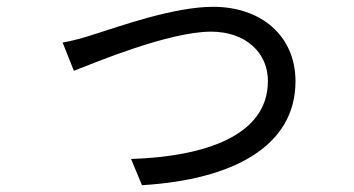

<svg xmlns="http://www.w3.org/2000/svg" viewBox="-20 -526 1040 564"><path d="M164 -401 197 -318C261 -343 477 -433 600 -433C701 -433 767 -372 767 -288C767 -126 579 -66 365 -59L397 18C664 2 848 -96 848 -287C848 -422 746 -506 606 -506C489 -506 327 -447 256 -425C226 -415 193 -406 164 -401Z"/></svg>

Font: Noto Sans CJK JP Regular
Style: Regular
Weight: 400
Designer: Ryoko NISHIZUKA (kana & ideographs); Paul D. Hunt (Latin, Greek & Cyrillic); Wenlong ZHANG (bopomofo); Sandoll Communica
Foundry: Adobe Systems Incorporated
Version: Version 1.001;PS 1.001;hotconv 1.0.78;makeotf.lib2.5.61930